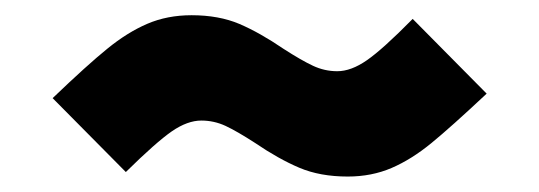

<svg xmlns="http://www.w3.org/2000/svg" viewBox="-20 -389 704 251"><path d="M313.5 -202.1Q290 -217.3 274.9 -224.4Q259.8 -231.4 243.2 -231.4Q225.1 -231.4 204.6 -217.3Q184.1 -203.1 144.5 -164.1L48.8 -260.7Q94.2 -304.2 120.4 -325.4Q146.5 -346.7 172.6 -357.9Q198.7 -369.1 230.5 -369.1Q266.1 -369.1 293 -357.7Q319.8 -346.2 350.6 -325.2Q374 -310.1 389.2 -303Q404.3 -295.9 420.9 -295.9Q439 -295.9 459.7 -310.3Q480.5 -324.7 519.5 -364.3L616.2 -266.6Q569.8 -223.1 543.9 -201.9Q518.1 -180.7 491.9 -169.4Q465.8 -158.2 434.6 -158.2Q398.4 -158.2 371.3 -169.7Q344.2 -181.2 313.5 -202.1Z"/></svg>

Font: Wanted Sans
Style: Bold
Weight: 700
Designer: Original Design by Kil Hyung-jin and Kang Hanbin, Wanted Lab, Inc; Hangeul from Source Han Sans by Jang Soo-young and Ka
Foundry: Wanted Lab, Inc.
Version: Version 1.000